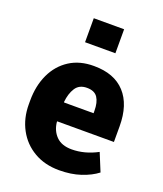

<svg xmlns="http://www.w3.org/2000/svg" viewBox="-142 -855 812 958"><g transform="rotate(20 264.5 -376.0)"><path d="M285.6 10.3Q209 10.3 151.9 -23.2Q94.7 -56.6 63.2 -115Q31.7 -173.3 31.7 -247.6V-266.6Q31.7 -345.7 60.5 -407.2Q89.4 -468.8 143.6 -503.7Q197.8 -538.6 273.4 -538.1Q380.9 -538.1 438 -475.8Q495.1 -413.6 495.1 -298.8V-215.8H193.8L193.4 -212.9Q197.8 -167.5 226.6 -138.2Q255.4 -108.9 309.1 -108.9Q377.9 -108.9 445.3 -145L484.4 -49.8Q450.2 -23.4 399.7 -6.6Q349.1 10.3 285.6 10.3ZM194.3 -315.9H350.6V-328.6Q350.6 -373.5 334 -398.7Q317.4 -423.8 276.9 -423.8Q235.8 -423.8 216.6 -393.8Q197.3 -363.8 192.9 -318.4ZM189.5 -634.3V-761.7H350.6V-634.3Z"/></g></svg>

Font: Roboto Slab ExtraBold
Style: Regular
Weight: 800
Designer: Google
Version: Version 2.001; ttfautohint (v1.8.3)